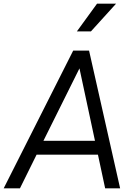

<svg xmlns="http://www.w3.org/2000/svg" viewBox="-47 -1019 719 1039"><path d="M-27 0 349 -745H435L603 0H522L483 -182H151L61 0ZM467 -257 383 -649 188 -257ZM369 -849 478 -999H581L445 -849Z"/></svg>

Font: Kosmopol Plus Jakarta Sans Italic It
Style: Regular
Weight: 400
Italic angle: -8.04999°
Designer: Gumpita Rahayu
Foundry: Tokotype
Version: Version 2.006